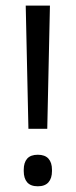

<svg xmlns="http://www.w3.org/2000/svg" viewBox="-20 -659 272 689"><path d="M149.6 -196.7H82L72.3 -639H159.2ZM115.7 9.5Q89.9 9.5 77.5 -4.8Q65.2 -19.1 65.2 -44.9V-49.9Q65.2 -75.6 77.5 -89.7Q89.9 -103.7 115.7 -103.7Q141.3 -103.7 153.9 -89.7Q166.5 -75.6 166.5 -49.9V-44.9Q166.5 -19.1 153.9 -4.8Q141.3 9.5 115.7 9.5Z"/></svg>

Font: Anek Odia Medium
Style: Regular
Weight: 500
Designer: Yesha Goshar & Mahesh Sahu (Odia), Yesha Goshar (Latin)
Foundry: Ek Type
Version: Version 1.003